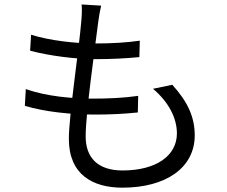

<svg xmlns="http://www.w3.org/2000/svg" viewBox="-20 -812 1040 878"><path d="M442.5 -786.2 353 -791.6C355 -773.3 355 -755.3 352.3 -720.6C341 -582.4 294.9 -284 294.9 -176.7C294.9 -13.4 404.4 46.2 539.7 46.2C737.7 46.2 870.5 -44.1 870.5 -193.1C870.5 -278.7 836.6 -348.5 767.9 -424.3L679.6 -406C753.5 -343.7 789 -269.5 789 -202.1C789 -98.5 692.3 -32.5 540.4 -32.5C426.4 -32.5 371.7 -91.7 371.7 -188.6C371.7 -296.6 416 -604.8 429.8 -716.1C433 -738 436.2 -759.5 442.5 -786.2ZM122.2 -653.2 117.7 -580.1C206 -556.7 325.9 -541.5 413.8 -541.5C494.5 -541.5 553 -544.9 617.3 -550.9L619.3 -626C560.9 -617.4 491.9 -613.2 415.1 -613.2C326.3 -613.2 207 -626.2 122.2 -653.2ZM98 -404.6 93.6 -328.1C184.6 -300.4 305.3 -288.1 414.5 -288.1C481.8 -288.1 543.7 -290.9 610.3 -297.7L611.9 -373.6C542 -363.6 472.3 -361 403.7 -361C311.1 -361 194.3 -370.8 98 -404.6Z"/></svg>

Font: Source Han Sans JP VF
Style: Regular
Weight: 250
Designer: Ryoko NISHIZUKA 西塚涼子 (kana, bopomofo & ideographs); Paul D. Hunt (Latin, Greek & Cyrillic); Sandoll Communications 산돌커뮤니
Foundry: Adobe
Version: Version 2.004;hotconv 1.0.118;makeotfexe 2.5.65603